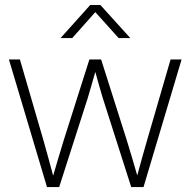

<svg xmlns="http://www.w3.org/2000/svg" viewBox="-20 -756 770 776"><path d="M169.9 0 16.1 -515.6H60.5L155.3 -189.9Q165.5 -154.3 175.3 -118.2Q185.1 -82 194.8 -45.9Q205.6 -82 216.1 -118.2Q226.6 -154.3 237.8 -189.9L341.3 -515.6H388.7L492.2 -189.9Q503.4 -154.8 513.7 -118.7Q523.9 -82.5 534.7 -46.9Q544.4 -82.5 554.4 -118.7Q564.5 -154.8 574.7 -189.9L669.4 -515.6H713.9L560.1 0H510.3L395.5 -359.4Q387.7 -385.3 380.1 -412.1Q372.6 -439 365.2 -465.3Q357.4 -439 349.9 -412.1Q342.3 -385.3 334.5 -359.4L219.2 0ZM272 -602.1H225.1V-602.5L344.7 -735.8H385.7L506.3 -602.5V-602.1H459.5L365.2 -707Z"/></svg>

Font: Inter Display ExtraLight
Style: Regular
Weight: 200
Designer: Rasmus Andersson
Foundry: rsms
Version: Version 4.000;git-a52131595